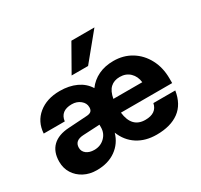

<svg xmlns="http://www.w3.org/2000/svg" viewBox="-156 -946 1216 1162"><g transform="rotate(-30 452.5 -365.0)"><path d="M628 -743 478 -560H363L467 -743ZM631 8Q553 8 497.5 -28Q442 -64 416 -130Q397 -64 343 -25.5Q289 13 210 13Q160 13 121 -7.5Q82 -28 59.5 -63.5Q37 -99 37 -145Q37 -214 76.5 -252Q116 -290 191 -294L316 -302Q340 -303 350 -312Q360 -321 360 -339V-341Q360 -369 335.5 -389Q311 -409 276 -409Q197 -409 188 -340H41Q46 -420 104 -467.5Q162 -515 253 -515Q318 -515 367.5 -492Q417 -469 444 -425Q474 -466 520 -488Q566 -510 625 -510Q695 -510 749.5 -476.5Q804 -443 835.5 -383.5Q867 -324 867 -248V-216H509Q522 -104 616 -104Q695 -104 708 -168H861Q847 -79 788 -35.5Q729 8 631 8ZM610 -407Q570 -407 545 -384Q520 -361 511 -311H713Q708 -354 680.5 -380.5Q653 -407 610 -407ZM182 -159Q182 -133 203 -117Q224 -101 258 -101Q301 -101 330.5 -129.5Q360 -158 360 -200V-218L244 -212Q182 -209 182 -159Z"/></g></svg>

Font: Overused Grotesk
Style: Bold
Weight: 700
Version: Version 0.003